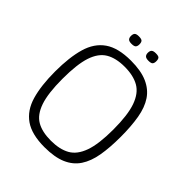

<svg xmlns="http://www.w3.org/2000/svg" viewBox="-223 -934 1071 1071"><g transform="rotate(45 312.5 -398.0)"><path d="M54 -334Q54 -445 76 -521.5Q98 -598 154 -637Q210 -676 311 -676Q390 -676 441 -653.5Q492 -631 520.5 -588.5Q549 -546 560 -482Q571 -418 571 -334Q571 -250 560 -186.5Q549 -123 520.5 -80Q492 -37 441 -15Q390 7 311 7Q210 7 154 -32Q98 -71 76 -147Q54 -223 54 -334ZM112 -334Q112 -220 133.5 -157Q155 -94 198 -69Q241 -44 310 -44Q379 -44 423.5 -69Q468 -94 490.5 -157Q513 -220 513 -334Q513 -449 490.5 -512.5Q468 -576 423.5 -601.5Q379 -627 310 -627Q241 -627 197.5 -601Q154 -575 133 -512Q112 -449 112 -334ZM280 -773Q280 -759 273.5 -751.5Q267 -744 246 -744Q227 -744 220 -751.5Q213 -759 213 -773Q213 -789 220 -796Q227 -803 246 -803Q267 -803 273.5 -796Q280 -789 280 -773ZM413 -773Q413 -759 407 -751.5Q401 -744 380 -744Q361 -744 353.5 -751.5Q346 -759 346 -773Q346 -789 353.5 -796Q361 -803 380 -803Q401 -803 407 -796Q413 -789 413 -773Z"/></g></svg>

Font: Glory Thin Light
Style: Regular
Weight: 300
Version: Version 1.011